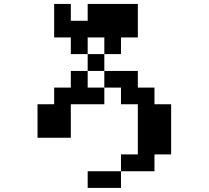

<svg xmlns="http://www.w3.org/2000/svg" viewBox="-20 -796 1040 957"><path d="M250 -609.4V-776.4H333V-692.4H417V-776.4H667V-609.4H583V-526.4H500V-609.4H417V-526.4H333V-609.4ZM167 -109.4V-276.4H250V-359.4H333V-442.4H417V-526.4H500V-442.4H667V-359.4H750V-276.4H833V-26.4H750V57.6H583V-26.4H667V-276.4H583V-359.4H500V-442.4H417V-359.4H500V-276.4H333V-109.4ZM583 57.6V140.6H417V57.6Z"/></svg>

Font: KH Dot Dougenzaka 12
Style: Regular
Weight: 400
Designer: Original version for X68000 by Keitarou Hiraki (http://hp.vector.co.jp/authors/VA000874/) / TrueType conversion by Homem
Version: Version 1.00.20150527